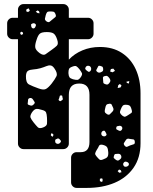

<svg xmlns="http://www.w3.org/2000/svg" viewBox="-20 -730 748 940"><path d="M355 190Q344 190 336 182Q328 174 328 163V42Q328 31 336 23Q344 15 355 15H375Q418 15 418 -35V-266Q418 -321 368 -321Q317 -321 317 -266V-27Q317 -16 309 -8Q301 0 290 0H95Q84 0 76 -8Q68 -16 68 -27V-538H42Q31 -538 23 -546Q15 -554 15 -565V-616Q15 -627 23 -635Q31 -643 42 -643H68V-683Q68 -694 76 -702Q84 -710 95 -710H290Q301 -710 309 -702Q317 -694 317 -683V-643H411Q422 -643 430 -635Q438 -627 438 -616V-565Q438 -554 430 -546Q422 -538 411 -538H317V-438Q344 -467 383.5 -483.5Q423 -500 469 -500Q532 -500 576.5 -471Q621 -442 644.5 -391Q668 -340 668 -273V-29Q668 42 634 91Q600 140 541 165Q482 190 405 190ZM121 -689 110 -685 108 -675 117 -671 126 -677ZM171 -675 164 -679 155 -673 164 -666 174 -665ZM252 -660Q248 -671 242 -672.5Q236 -674 224 -674Q214 -674 210.5 -670Q207 -666 204 -656Q201 -645 200 -638.5Q199 -632 208 -625Q218 -619 223 -623.5Q228 -628 237 -635Q245 -642 250.5 -646Q256 -650 252 -660ZM153 -613Q146 -619 137 -614Q132 -612 132 -609Q132 -606 133 -601Q135 -592 142 -591Q149 -590 153 -598Q155 -603 156 -606Q157 -609 153 -613ZM92 -571 85 -575 78 -569 83 -559 93 -563ZM260 -536Q253 -558 243 -565.5Q233 -573 209 -573Q185 -573 175.5 -565.5Q166 -558 159 -535Q151 -512 152.5 -498.5Q154 -485 174 -470Q192 -457 203 -464.5Q214 -472 233 -486Q250 -498 258.5 -506.5Q267 -515 260 -536ZM247 -394Q238 -408 228 -409.5Q218 -411 206.5 -406Q195 -401 178 -396Q159 -391 143 -390Q127 -389 117.5 -383.5Q108 -378 107 -358Q106 -325 122 -316.5Q138 -308 169 -297Q193 -288 205 -294.5Q217 -301 233 -321Q250 -343 256.5 -357Q263 -371 247 -394ZM426 -397Q423 -407 413 -408Q402 -409 398 -398Q396 -393 398.5 -390.5Q401 -388 405 -384Q410 -381 412.5 -379Q415 -377 420 -380Q428 -386 426 -397ZM469 -408Q463 -409 461 -405.5Q459 -402 456 -396Q453 -391 451.5 -387.5Q450 -384 454 -380Q463 -371 473 -376Q481 -379 483.5 -382.5Q486 -386 485 -394Q484 -402 480.5 -404Q477 -406 469 -408ZM369 -391Q360 -402 354 -405.5Q348 -409 335 -404Q321 -399 318 -392.5Q315 -386 315 -372Q316 -358 320 -352Q324 -346 337 -342Q352 -338 359.5 -339Q367 -340 376 -353Q384 -365 381 -372Q378 -379 369 -391ZM535 -394 523 -392 519 -380 531 -376 543 -383ZM516 -347Q510 -355 505.5 -357.5Q501 -360 491 -357Q483 -354 484 -348.5Q485 -343 485 -334Q485 -328 486 -324.5Q487 -321 493 -319Q500 -316 504.5 -316Q509 -316 514 -322Q520 -329 520.5 -334Q521 -339 516 -347ZM613 -333 599 -330 601 -324 611 -321ZM575 -311 567 -319 559 -313 556 -299 570 -302ZM279 -263Q273 -263 272.5 -259.5Q272 -256 270 -250Q268 -246 267 -243Q266 -240 270 -237Q274 -234 276.5 -235Q279 -236 283 -239Q289 -242 287 -249Q285 -255 285 -259Q285 -263 279 -263ZM142 -242Q136 -252 126 -250Q120 -248 118.5 -245Q117 -242 117 -236Q116 -228 115.5 -223Q115 -218 122 -216Q131 -212 136 -213Q141 -214 147 -221Q152 -227 149 -231Q146 -235 142 -242ZM534 -202Q529 -211 527 -217Q525 -223 515 -222Q504 -221 500.5 -216Q497 -211 495 -200Q492 -189 493 -183Q494 -177 504 -171Q513 -166 517.5 -170.5Q522 -175 529 -182Q539 -191 534 -202ZM599 -217Q586 -218 581 -212.5Q576 -207 571 -194Q566 -183 568 -177Q570 -171 580 -163Q588 -157 593.5 -159Q599 -161 608 -167Q617 -173 622.5 -176.5Q628 -180 625 -191Q622 -204 617.5 -210Q613 -216 599 -217ZM185 -192Q167 -198 157 -196.5Q147 -195 136 -179Q126 -163 129.5 -154Q133 -145 145 -130Q157 -115 165 -107Q173 -99 191 -106Q209 -113 210 -124Q211 -135 210 -154Q209 -171 205.5 -179.5Q202 -188 185 -192ZM578 -107Q574 -115 564 -114Q558 -113 554 -112Q550 -111 549 -104Q548 -98 551.5 -96Q555 -94 561 -91Q569 -87 574 -92Q581 -99 578 -107ZM498 -81Q495 -85 493.5 -88Q492 -91 487 -90Q478 -88 476 -78Q475 -68 483 -64Q493 -60 499 -66Q503 -70 501.5 -73Q500 -76 498 -81ZM239 -75 230 -77 229 -67 237 -60 242 -69ZM272 -48Q267 -54 260 -51Q255 -49 252.5 -47.5Q250 -46 250 -41Q250 -34 252 -31Q254 -28 260 -26Q270 -24 277 -34Q280 -39 277.5 -41.5Q275 -44 272 -48ZM640 -36Q639 -47 632.5 -47.5Q626 -48 615 -50Q602 -54 596 -44Q590 -35 587 -30Q584 -25 590 -17Q597 -9 602.5 -11.5Q608 -14 617 -18Q627 -22 634 -23.5Q641 -25 640 -36ZM510 15Q509 -2 504 -9.5Q499 -17 483 -21Q468 -24 464.5 -15.5Q461 -7 453 5Q447 15 446 21Q445 27 452 35Q461 46 467 51Q473 56 486 50Q501 45 506 38Q511 31 510 15ZM573 32Q569 22 557 23Q549 23 544.5 24Q540 25 538 33Q535 41 538 44.5Q541 48 548 53Q555 57 558.5 56Q562 55 568 50Q577 43 573 32ZM602 63Q592 59 587 65Q580 72 585 81Q589 88 599 86Q610 83 611 75Q612 67 602 63ZM571 103 563 100 556 108 564 116 575 113ZM480 143 469 145V157L480 161L483 151Z"/></svg>

Font: Rubik Moonrocks
Style: Regular
Weight: 400
Designer: Hubert and Fischer, NaN
Foundry: Hubert and Fischer, NaN
Version: Version 2.200